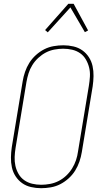

<svg xmlns="http://www.w3.org/2000/svg" viewBox="-20 -981 540 1009"><path d="M196 8Q169 8 143 2Q117 -4 96.5 -18.5Q76 -33 62 -54.5Q48 -76 42.5 -101.5Q37 -127 37.5 -154Q38 -181 42 -208L99 -553Q103 -578 111.5 -603Q120 -628 134 -650.5Q148 -673 168.5 -691.5Q189 -710 212.5 -722Q236 -734 262 -738.5Q288 -743 313 -743Q340 -743 366 -737Q392 -731 412.5 -716.5Q433 -702 447 -680.5Q461 -659 466.5 -633.5Q472 -608 471.5 -581Q471 -554 467 -527L410 -182Q406 -157 397.5 -132Q389 -107 375 -84.5Q361 -62 340.5 -43.5Q320 -25 296.5 -13Q273 -1 247 3.5Q221 8 196 8ZM197 -10Q219 -10 243 -14.5Q267 -19 288.5 -30Q310 -41 328 -58Q346 -75 359 -96Q372 -117 379.5 -139.5Q387 -162 390 -185L447 -530Q451 -554 452.5 -578.5Q454 -603 448.5 -625.5Q443 -648 431.5 -668Q420 -688 401.5 -701Q383 -714 360 -719.5Q337 -725 312 -725Q290 -725 266 -720.5Q242 -716 221 -705Q200 -694 181.5 -677Q163 -660 150 -639Q137 -618 130 -595.5Q123 -573 119 -550L62 -205Q58 -181 57 -156.5Q56 -132 61 -109.5Q66 -87 77.5 -67Q89 -47 107.5 -34Q126 -21 149 -15.5Q172 -10 197 -10ZM231 -811 217 -823 339 -961H367L443 -821L426 -812L350 -942Z"/></svg>

Font: Iosevka SS18 Thin
Style: Italic
Weight: 100
Italic angle: -9°
Monospace: yes
Designer: Belleve Invis
Foundry: Belleve Invis
Version: Version 25.1.1; ttfautohint (v1.8.4)